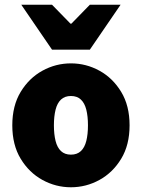

<svg xmlns="http://www.w3.org/2000/svg" viewBox="-20 -780 600 812"><path d="M280 12Q216 12 159.5 -19Q103 -50 67.5 -108.5Q32 -167 32 -250Q32 -333 67.5 -391.5Q103 -450 159.5 -481Q216 -512 280 -512Q344 -512 400.5 -481Q457 -450 492.5 -391.5Q528 -333 528 -250Q528 -167 492.5 -108.5Q457 -50 400.5 -19Q344 12 280 12ZM280 -126Q306 -126 322 -141Q338 -156 345 -184Q352 -212 352 -250Q352 -288 345 -316Q338 -344 322 -359Q306 -374 280 -374Q254 -374 238 -359Q222 -344 215 -316Q208 -288 208 -250Q208 -212 215 -184Q222 -156 238 -141Q254 -126 280 -126ZM200 -570 70 -760H200L278 -680H282L360 -760H490L360 -570Z"/></svg>

Font: Mada Black
Style: Regular
Weight: 900
Designer: Khaled Hosny
Version: Version 1.5